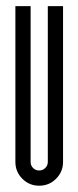

<svg xmlns="http://www.w3.org/2000/svg" viewBox="-20 -591 251 614"><path d="M181.6 -73.3Q181.6 -41.6 159.3 -19.4Q137 2.9 105.4 2.9Q73.7 2.9 51.4 -19.4Q29.2 -41.6 29.2 -73.3V-571.4H77.9V-73.3Q77.9 -61.6 85.8 -53.7Q93.7 -45.8 105.4 -45.8Q116.6 -45.8 124.7 -53.7Q132.9 -61.6 132.9 -73.3V-571.4H181.6Z"/></svg>

Font: Marapfhont
Style: Book
Weight: 400
Version: Version 0.15